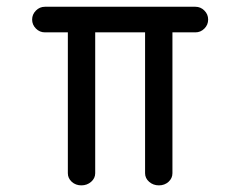

<svg xmlns="http://www.w3.org/2000/svg" viewBox="-20 -559 725 579"><path d="M115.5 -461.4Q99.6 -461.4 88.3 -472.9Q76.9 -484.4 76.9 -500Q76.9 -515.6 88.3 -527.1Q99.6 -538.6 115.5 -538.6H569.3Q585 -538.6 596.3 -527.2Q607.7 -515.9 607.7 -500Q607.7 -484.1 596.3 -472.8Q585 -461.4 569.3 -461.4H500V-36.6Q500 -21.5 488.2 -10.7Q476.3 0 459.2 0Q442.1 0 429.8 -10.7Q417.5 -21.5 417.5 -36.6V-461.4H267.1V-36.6Q267.1 -21.5 254.8 -10.7Q242.4 0 225.3 0Q208.3 0 196.4 -10.7Q184.6 -21.5 184.6 -36.6V-461.4Z"/></svg>

Font: Tecnico
Style: Grueso
Weight: 700
Version: Version 1.3